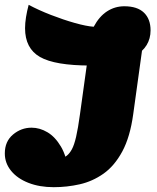

<svg xmlns="http://www.w3.org/2000/svg" viewBox="-20 -752 650 797"><path d="M203 25Q144 25 98 7Q52 -11 26 -43Q0 -75 0 -115Q0 -165 34 -193.5Q68 -222 111 -222Q145 -222 177 -203Q209 -184 233 -143.5Q257 -103 265 -37L230 -88Q246 -97 257.5 -106Q269 -115 278.5 -132.5Q288 -150 296 -184.5Q304 -219 312 -278L349 -545L582 -632L533 -278Q520 -183 487.5 -123Q455 -63 409.5 -31Q364 1 311 13Q258 25 203 25ZM356 -480Q208 -480 146 -515.5Q84 -551 84 -635Q84 -656 88 -681Q92 -706 99 -732Q140 -710 191.5 -690Q243 -670 291 -656.5Q339 -643 369 -641Q392 -684 424.5 -705Q457 -726 496 -726Q550 -726 577.5 -699.5Q605 -673 605 -626Q605 -557 539 -518.5Q473 -480 356 -480Z"/></svg>

Font: Lemonada
Style: Regular
Weight: 400
Designer: Mohamed Gaber (Arabic), Eduardo Tunni (Latin)
Foundry: Kief Type Foundry
Version: Version 4.005